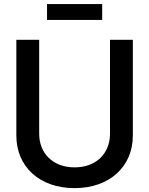

<svg xmlns="http://www.w3.org/2000/svg" viewBox="-20 -926 744 957"><path d="M351.6 11.7C527.8 11.7 642.1 -97.2 642.1 -250V-727.5H528.3V-259.3C528.3 -162.1 460.4 -91.8 351.6 -91.8C243.2 -91.8 175.3 -162.1 175.3 -259.3V-727.5H61.5V-250C61.5 -96.7 175.8 11.7 351.6 11.7ZM489.3 -905.8H214.4V-826.7H489.3Z"/></svg>

Font: Raveo Display Display Medium
Style: Regular
Weight: 500
Designer: Jakub Foglar, Rasmus Andersson (Inter)
Foundry: Jakubfoglar.com
Version: Version 1.100;Glyphs 3.2.3 (3260)